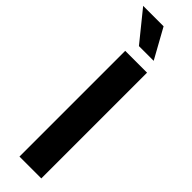

<svg xmlns="http://www.w3.org/2000/svg" viewBox="-358 -939 934 934"><g transform="rotate(45 109.5 -472.0)"><path d="M204.5 -727.5V0H54.3V-727.5ZM85.1 -791 -38.7 -943.9H101.9L186.6 -791Z"/></g></svg>

Font: Inter Khmer Looped
Style: Regular
Weight: 400
Designer: Rasmus Andersson, Sovichet Tep
Foundry: Anagata Design
Version: Version 1.000